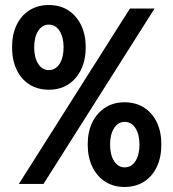

<svg xmlns="http://www.w3.org/2000/svg" viewBox="-20 -732 690 764"><path d="M55 0 497 -698H595L153 0ZM475 12Q432 12 399 -9Q366 -30 347.5 -68Q329 -106 329 -157Q329 -208 347.5 -245.5Q366 -283 399 -304Q432 -325 475 -325Q520 -325 553 -304Q586 -283 604 -245.5Q622 -208 622 -157Q622 -106 604 -68Q586 -30 553 -9Q520 12 475 12ZM476 -66Q503 -66 519 -91Q535 -116 535 -157Q535 -197 519 -222Q503 -247 476 -247Q450 -247 434 -222Q418 -197 418 -157Q418 -116 434 -91Q450 -66 476 -66ZM174 -375Q130 -375 97 -396Q64 -417 46 -455Q28 -493 28 -544Q28 -595 46 -632.5Q64 -670 97 -691Q130 -712 174 -712Q219 -712 251.5 -691Q284 -670 302.5 -632.5Q321 -595 321 -544Q321 -493 302.5 -455Q284 -417 251.5 -396Q219 -375 174 -375ZM174 -453Q201 -453 217 -478Q233 -503 233 -544Q233 -584 217 -609Q201 -634 174 -634Q148 -634 132 -609Q116 -584 116 -544Q116 -503 132 -478Q148 -453 174 -453Z"/></svg>

Font: Azeret Mono Medium
Style: Regular
Weight: 500
Designer: Martin Vácha
Foundry: Displaay
Version: Version 1.002